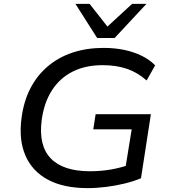

<svg xmlns="http://www.w3.org/2000/svg" viewBox="-20 -961 874 990"><path d="M432 9Q309 9 228 -34Q147 -77 111.5 -158Q76 -239 91 -352Q102 -438 136.5 -505Q171 -572 226.5 -619Q282 -666 354.5 -690Q427 -714 514 -714Q572 -714 621.5 -703.5Q671 -693 711.5 -673Q752 -653 780 -624L736 -546Q690 -587 635 -606Q580 -625 509 -625Q421 -625 355 -592Q289 -559 248 -495.5Q207 -432 195 -342Q178 -210 242 -144Q306 -78 444 -78Q500 -78 552 -87Q604 -96 650 -113L623 -72L659 -294H461L473 -372H758L707 -42Q672 -27 626 -15.5Q580 -4 529.5 2.5Q479 9 432 9ZM481 -765 369 -941H442L534 -824L661 -941H735L571 -765Z"/></svg>

Font: Nunito Sans 10pt SemiExpanded Medium
Style: Italic
Weight: 500
Width: 6
Italic angle: -9°
Designer: Vernon Adams
Foundry: Vernon Adams
Version: Version 3.101;gftools[0.9.27]